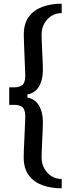

<svg xmlns="http://www.w3.org/2000/svg" viewBox="-20 -820 384 1041"><path d="M314.5 201Q256 201 209.2 183.8Q162.5 166.5 135.5 129.5Q108.5 92.5 108.5 33.5Q108.5 21.5 109.2 -1.8Q110 -25 111.5 -53.5Q113 -82 114 -109.2Q115 -136.5 116 -157.2Q117 -178 117 -186.5Q117 -227 101.2 -239.2Q85.5 -251.5 58.5 -251.5H30V-346.5H58.5Q85.5 -346.5 101.2 -358.8Q117 -371 117 -412Q117 -419.5 116 -440.5Q115 -461.5 114 -489Q113 -516.5 111.8 -544.8Q110.5 -573 109.8 -596.5Q109 -620 109 -632.5Q109 -692 136 -728.8Q163 -765.5 209.5 -782.8Q256 -800 314.5 -800V-749Q284 -749 259.2 -733.8Q234.5 -718.5 220 -692Q205.5 -665.5 205.5 -632.5Q205.5 -622 206.2 -602.8Q207 -583.5 208 -559.8Q209 -536 210.2 -512.5Q211.5 -489 212 -469.5Q212.5 -450 212.5 -439.5Q212.5 -387 191.5 -351.2Q170.5 -315.5 128.5 -308V-291Q170.5 -283.5 191.5 -247.5Q212.5 -211.5 212.5 -160Q212.5 -149 212 -129.5Q211.5 -110 210.2 -86.5Q209 -63 208 -39.2Q207 -15.5 206.2 3.8Q205.5 23 205.5 33.5Q205.5 66.5 220 93Q234.5 119.5 259.2 135Q284 150.5 314.5 150.5Z"/></svg>

Font: Big Shoulders Stencil Text Thin SemiBold
Style: Regular
Weight: 600
Version: Version 2.001